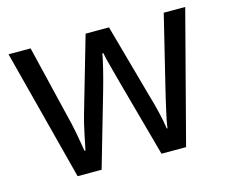

<svg xmlns="http://www.w3.org/2000/svg" viewBox="-81 -649 905 759"><g transform="rotate(-15 371.5 -269.0)"><path d="M592.8 -1 732.9 -537.1H645L575.2 -251C567.9 -220.2 560.5 -190.4 554.2 -161.1C547.4 -131.8 543 -108.9 541 -91.8H538.1C535.6 -110.8 531.2 -133.3 524.9 -160.2C518.6 -187 511.7 -211.9 504.9 -234.9L420.9 -537.1H325.2L237.8 -234.9C231.4 -212.9 225.1 -188 219.2 -159.2C212.9 -130.4 208.5 -107.9 205.1 -90.8H201.2C198.2 -110.4 193.8 -134.8 188.5 -164.1C183.1 -193.4 176.3 -222.2 168.9 -251L100.1 -537.1H9.8L148.9 -1H247.1L334 -301.8C350.1 -358.4 363.8 -414.1 369.1 -444.8H373C375.5 -429.7 380.4 -409.2 387.7 -383.3C394.5 -357.4 401.9 -330.6 409.2 -303.2L492.2 -1Z"/></g></svg>

Font: Avrile Sans
Style: Regular
Weight: 400
Designer: Monotype Design Team, Google (font), Stefan Peev (BGR Cyrillic), Cristiano Sobral (main changes)
Foundry: The Avrile Sans Project Authors
Version: Version 3.110